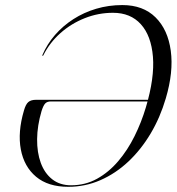

<svg xmlns="http://www.w3.org/2000/svg" viewBox="-20 -728 697 758"><path d="M74.5 -291.5Q81.5 -316.5 92 -325.2Q102.5 -334 122 -334H582.5L580 -327.5H181Q166 -327.5 158.5 -319.5Q151 -311.5 144 -289.5Q127 -231.5 126.5 -178.8Q126 -126 141 -85Q156 -44 186.2 -20.2Q216.5 3.5 260.5 3.5Q316.5 3.5 363 -22.2Q409.5 -48 446.8 -91.8Q484 -135.5 511.2 -190.5Q538.5 -245.5 556 -304.5Q590.5 -420.5 583.8 -503.8Q577 -587 536.2 -632.2Q495.5 -677.5 426 -677.5Q368 -677.5 314.5 -656.2Q261 -635 218.8 -597.5Q176.5 -560 151.5 -510.5Q151 -509 150.2 -508.2Q149.5 -507.5 148.5 -507.5Q147.5 -507.5 147.2 -508.5Q147 -509.5 147.5 -511Q166 -554 197.2 -590Q228.5 -626 269.8 -652.5Q311 -679 360 -693.5Q409 -708 463 -708Q545 -708 594 -659.5Q643 -611 654.2 -527.5Q665.5 -444 634.5 -339.5Q612.5 -264.5 574.8 -201Q537 -137.5 486.8 -90.2Q436.5 -43 376.5 -16.8Q316.5 9.5 249.5 9.5Q170 9.5 122.5 -30.2Q75 -70 62.2 -138.2Q49.5 -206.5 74.5 -291.5Z"/></svg>

Font: Fraunces 120pt Light
Style: Italic
Weight: 300
Italic angle: -16°
Version: Version 1.000;[b76b70a41]